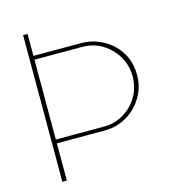

<svg xmlns="http://www.w3.org/2000/svg" viewBox="-99 -741 765 827"><g transform="rotate(-15 283.0 -327.0)"><path d="M78 0V-654H98V-556H312Q352 -556 388.5 -540.5Q425 -525 451 -500Q508 -444 508 -362Q508 -308 481.5 -263.5Q455 -219 410.5 -192.5Q366 -166 312 -166H98V0ZM98 -183H312Q361 -183 401 -207Q441 -231 464.5 -271.5Q488 -312 488 -362Q488 -397 474 -430Q460 -463 436 -486Q412 -511 380.5 -525Q349 -539 312 -539H98Z"/></g></svg>

Font: Lil Grotesk Thin
Style: Regular
Weight: 100
Designer: Bastien Sozeau
Foundry: NBR — Bastien Sozeau
Version: Version 3.003; ttfautohint (v1.8.4.7-5d5b);gftools[0.9.33]